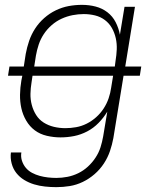

<svg xmlns="http://www.w3.org/2000/svg" viewBox="-20 -558 640 791"><path d="M212 213Q189 213 165.5 210.5Q142 208 120.5 201.5Q99 195 80 183.5Q61 172 47.5 155Q34 138 28 115.5Q22 93 25 70H68Q65 88 70.5 104.5Q76 121 86.5 133.5Q97 146 112 154Q127 162 143.5 166.5Q160 171 177.5 173Q195 175 212 175Q235 175 258 170.5Q281 166 302.5 155.5Q324 145 342 128.5Q360 112 373.5 91.5Q387 71 394 49Q401 27 405 4L422 -98Q407 -73 386 -51.5Q365 -30 339 -16.5Q313 -3 285.5 2.5Q258 8 229 8Q229 8 229 8Q229 8 229 8Q201 8 173 1.5Q145 -5 123.5 -21Q102 -37 88 -61Q74 -85 68 -112Q62 -139 62.5 -168Q63 -197 68 -226L72 -246H13L19 -284H78L86 -336Q91 -363 100 -389.5Q109 -416 124.5 -440Q140 -464 162 -483.5Q184 -503 210 -515.5Q236 -528 263 -533Q290 -538 318 -538Q347 -538 374 -531Q401 -524 422.5 -507.5Q444 -491 456.5 -466.5Q469 -442 474 -415L493 -530H536L496 -284H562L556 -246H489L447 11Q442 38 433 64.5Q424 91 408 115.5Q392 140 369.5 159.5Q347 179 321 191.5Q295 204 267.5 208.5Q240 213 212 213ZM453 -284 456 -307Q460 -331 461 -354.5Q462 -378 457 -400.5Q452 -423 441 -442.5Q430 -462 412 -475.5Q394 -489 371.5 -494.5Q349 -500 325 -500Q302 -500 279 -495.5Q256 -491 234 -481Q212 -471 193 -454.5Q174 -438 160.5 -417.5Q147 -397 139.5 -374.5Q132 -352 128 -329L121 -284ZM249 -30Q271 -30 293.5 -34Q316 -38 337 -48.5Q358 -59 376 -75Q394 -91 407 -111Q420 -131 427.5 -153Q435 -175 438 -197L446 -246H114L110 -219Q106 -195 105.5 -171.5Q105 -148 111 -125.5Q117 -103 129 -84Q141 -65 160 -53Q179 -41 202 -35.5Q225 -30 249 -30Z"/></svg>

Font: Iosevka Curly XLtEx
Style: Italic
Weight: 200
Width: 7
Italic angle: -9°
Monospace: yes
Designer: Belleve Invis
Foundry: Belleve Invis
Version: Version 11.1.0; ttfautohint (v1.8.3)